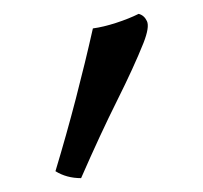

<svg xmlns="http://www.w3.org/2000/svg" viewBox="-20 -734 293 277"><path d="M180 -714Q188 -712 192 -703.5Q196 -695 187 -672Q173 -637 149 -589Q125 -541 97 -477Q76 -477 60 -487Q76 -540 89.5 -592Q103 -644 114 -693Q129 -695 147.5 -701Q166 -707 180 -714Z"/></svg>

Font: Vollkorn
Style: Regular
Weight: 400
Designer: Friedrich Althausen
Foundry: Friedrich Althausen
Version: Version 4.104